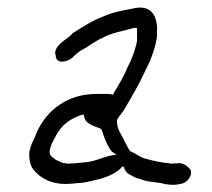

<svg xmlns="http://www.w3.org/2000/svg" viewBox="-20 -501 570 517"><path d="M59 -92C58 -72 61 -55 71 -43C89 -21 121 -3 166 -6C173 -6 181 -7 188 -8C206 -8 224 -13 240 -17C266 -23 294 -34 310 -53C311 -52 312 -51 314 -51C315 -44 319 -39 324 -34C334 -29 344 -21 358 -19C371 -12 395 -11 413 -8C427 -4 449 -1 466 -6C480 -6 500 -26 493 -44C486 -52 474 -65 455 -61H447C444 -60 441 -60 439 -61L421 -63L404 -66C393 -68 377 -72 367 -75C354 -80 342 -90 330 -94C326 -101 322 -107 319 -114C317 -117 315 -120 314 -124C306 -141 294 -153 295 -178C299 -186 306 -194 312 -202C323 -220 331 -234 341 -252C351 -269 362 -291 371 -310L384 -337C392 -358 398 -374 402 -398C404 -408 402 -418 403 -428C401 -459 387 -485 348 -480C314 -473 288 -470 259 -457C227 -445 204 -429 176 -412C166 -399 155 -396 142 -383C134 -376 125 -363 130 -352C130 -325 167 -335 178 -349C189 -360 197 -365 214 -374C227 -383 242 -393 256 -399C280 -413 311 -417 341 -426H344C345 -426 347 -426 349 -425V-413V-398V-391C344 -364 334 -340 323 -319C314 -295 297 -269 285 -248L284 -246C280 -247 277 -248 273 -248H239C163 -248 107 -206 79 -145C77 -141 76 -136 74 -132C67 -118 62 -108 59 -92ZM114 -96 115 -101C117 -110 124 -124 129 -132C143 -164 172 -184 205 -193C206 -190 207 -186 208 -182C212 -169 230 -162 250 -155C251 -154 253 -153 254 -151C260 -131 269 -108 281 -93C285 -90 290 -87 294 -84C267 -84 236 -64 206 -64L201 -63L186 -62L180 -61H170C166 -60 163 -60 159 -61C154 -61 149 -62 145 -64C143 -64 142 -65 141 -66C135 -68 129 -71 125 -75C119 -78 112 -85 114 -96Z"/></svg>

Font: Scribbler
Style: Ita
Weight: 400
Designer: Mew Too
Foundry: Cannot Into Space Fonts
Version: Version 1.001